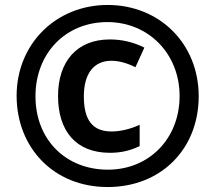

<svg xmlns="http://www.w3.org/2000/svg" viewBox="-20 -837 868 774"><path d="M414 -83C629 -83 781 -236 781 -449C781 -662 622 -817 414 -817C205 -817 47 -659 47 -451C47 -242 196 -83 414 -83ZM415 -153C246 -153 123 -273 123 -449C123 -622 244 -748 413 -748C579 -748 704 -620 704 -450C704 -278 581 -153 415 -153ZM423 -221C471 -221 507 -231 543 -248V-334C507 -317 465 -307 430 -307C352 -307 318 -354 318 -449C318 -541 359 -592 429 -592C459 -592 492 -583 526 -566L562 -645C519 -667 471 -678 423 -678C288 -678 214 -587 214 -450C214 -309 286 -221 423 -221Z"/></svg>

Font: Noto Sans Kannada UI SemiCondensed ExtraBold
Style: Regular
Weight: 800
Width: 4
Designer: Jelle Bosma - Monotype Design Team
Foundry: Monotype Imaging Inc.
Version: Version 2.005